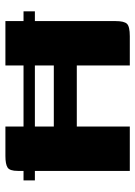

<svg xmlns="http://www.w3.org/2000/svg" viewBox="85 -585 500 710"><g transform="rotate(-90 335.0 -230.0)"><path d="M58 0V-414Q58 -444 70.5 -452Q83 -460 113 -460H222V-281H448V-460H612V-52Q612 -21 602 -10.5Q592 0 556 0H448V-196H222V0ZM23 -393H648V-351H23Z"/></g></svg>

Font: Genos
Style: Bold
Weight: 700
Designer: Robert E. Leuschke
Foundry: Robert E. Leuschke
Version: Version 1.010